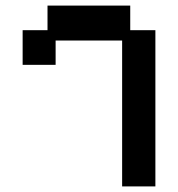

<svg xmlns="http://www.w3.org/2000/svg" viewBox="-20 -656 637 687"><path d="M417 11V-511H179V-424H61V-548H150V-636H446V-548H536V11Z"/></svg>

Font: Pixelify Sans SemiBold
Style: Regular
Weight: 600
Designer: Stefie Justprince
Foundry: Typecalism Foundryline
Version: Version 1.000